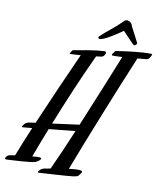

<svg xmlns="http://www.w3.org/2000/svg" viewBox="-234 -1052 1060 1267"><g transform="rotate(10 296.5 -418.0)"><path d="M412 -722C415 -725 414 -730 412 -733C410 -736 406 -738 402 -737C326 -734 270 -719 202 -709C193 -708 190 -704 186 -695L180 -687C178 -685 178 -684 178 -682C179 -681 181 -680 182 -680C207 -681 230 -682 252 -684C194 -556 108 -362 36 -193L-2 -188C-16 -185 -25 -184 -36 -172L-43 -162C-46 -159 -49 -155 -48 -153C-48 -150 -45 -149 -42 -149L20 -155C-11 -80 -40 -11 -60 42C-90 46 -102 48 -106 52C-129 70 -125 81 -106 79C-88 78 62 71 81 61C99 52 110 45 113 34C116 25 93 25 53 29C75 -30 100 -97 128 -167L305 -185C261 -80 219 15 186 87C177 89 169 90 165 91C140 94 125 99 118 109C101 128 103 129 129 127C155 125 305 117 342 112C380 107 376 99 387 86C398 73 401 63 362 63C350 63 329 65 305 68C383 -138 528 -499 624 -728C644 -730 663 -731 681 -733C691 -734 700 -739 704 -747L714 -765C715 -767 716 -770 715 -772C713 -773 711 -774 709 -774C637 -775 552 -763 478 -752C469 -750 466 -744 462 -736L455 -729C454 -727 453 -724 454 -722C455 -720 457 -718 459 -718C480 -718 502 -718 524 -720C470 -586 395 -401 324 -231L144 -207C208 -367 281 -541 353 -694C363 -695 374 -696 385 -698C396 -699 406 -706 409 -716ZM604 -829C596 -847 579 -875 550 -933C548 -952 527 -964 515 -964C499 -964 495 -956 486 -947C440 -901 405 -879 352 -830C348 -826 346 -823 346 -819C346 -815 350 -811 358 -811C385 -811 467 -865 505 -892C598 -793 585 -810 588 -810C594 -810 605 -818 605 -826C605 -827 604 -828 604 -829Z"/></g></svg>

Font: Mervale Script
Style: Regular
Weight: 400
Designer: Astigmatic (AOETI)
Foundry: Astigmatic (AOETI)
Version: Version 1.000